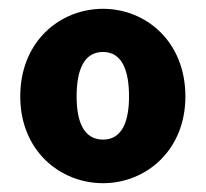

<svg xmlns="http://www.w3.org/2000/svg" viewBox="-20 -833 467 436"><path d="M214 -417C311 -417 401 -491 401 -614C401 -739 311 -813 214 -813C116 -813 26 -739 26 -614C26 -491 116 -417 214 -417ZM214 -516C171 -516 154 -555 154 -614C154 -675 171 -715 214 -715C256 -715 273 -675 273 -614C273 -555 256 -516 214 -516Z"/></svg>

Font: Noto Sans CJK Black
Style: Bold
Weight: 900
Designer: Ryoko NISHIZUKA (kana & ideographs); Paul D. Hunt (Latin, Greek & Cyrillic); Wenlong ZHANG (bopomofo); Sandoll Communica
Foundry: Adobe Systems Incorporated
Version: Version 1.000;PS 1;hotconv 1.0.78;makeotf.lib2.5.61930